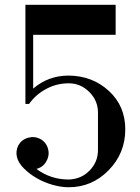

<svg xmlns="http://www.w3.org/2000/svg" viewBox="-20 -768 584 800"><path d="M266.1 12.2Q234.4 12.2 198.7 2Q163.1 -8.3 133.1 -25.6Q103 -43 80.1 -65.7Q57.1 -88.4 50.8 -112.8Q44.4 -137.2 56.2 -162.1Q69.8 -186 96.4 -193.8Q123 -201.7 147.9 -189Q172.4 -175.3 179.9 -148.7Q187.5 -122.1 173.8 -97.2Q161.1 -72.3 131.8 -64Q191.4 -20 266.1 -20Q318.4 -21.5 353.3 -57.4Q388.2 -93.3 388.2 -142.1V-298.8Q388.2 -348.6 352.1 -384.8Q315.9 -420.9 266.1 -420.9Q216.3 -420.9 172.9 -397.7Q129.4 -374.5 101.1 -335H85.9V-748H461.9V-623H118.2V-398.9Q181.6 -453.1 266.1 -453.1Q365.2 -452.1 433.6 -389.2Q502 -326.2 502 -229Q502 -129.4 432.6 -58.6Q363.3 12.2 266.1 12.2Z"/></svg>

Font: Fin Serif Display
Style: Italic
Weight: 400
Designer: J. Blake Harris
Version: Version 1.006;FEAKit 1.0